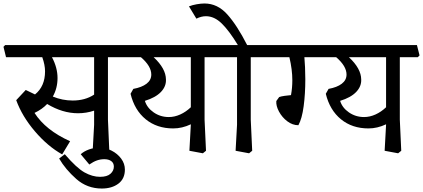

<svg xmlns="http://www.w3.org/2000/svg" viewBox="-50 -860 2450 1112"><path d="M575.2 -167 583 13.2 564.9 27.8 486.8 13.2 495.1 -137.2V-219.2Q450.2 -204.1 401.9 -204.1Q312 -204.1 223.1 -257.8Q194.3 -227.1 149.9 -206.1Q213.9 -106 356 -42L310.1 34.2Q226.1 -12.7 152.1 -99.4Q78.1 -186 43.9 -279.8L99.1 -338.9L152.8 -313Q210.9 -359.9 210.9 -446.8Q210.9 -483.9 194.8 -528.8H-15.1L-29.8 -588.9L-20 -599.1H673.8L689 -539.1L679.2 -528.8H575.2ZM251 -528.8Q283.2 -467.8 283.2 -408.2Q283.2 -349.1 255.9 -300.8Q311 -277.8 371.1 -277.8Q442.9 -277.8 495.1 -312V-528.8Z M527.3 -4.9Q562.5 -4.9 596.4 12.5Q630.4 29.8 651.9 58.8Q673.3 87.9 673.3 122.1Q673.3 175.3 635.7 203.6Q598.1 231.9 539.6 231.9Q454.6 231.9 391.8 176.5Q329.1 121.1 292.5 58.1L325.2 33.2Q394 113.3 439.7 138.7Q485.4 164.1 529.3 164.1Q570.3 164.1 589.8 146.5Q609.4 128.9 609.4 105Q609.4 84 594.2 73Q579.1 62 554.2 62Q532.2 62 511.7 69.1Q491.2 76.2 467.3 92.8L417.5 33.2Q436.5 16.1 465.3 5.6Q494.1 -4.9 527.3 -4.9Z M1134.8 -167 1143.1 13.2 1125 27.8 1046.9 13.2 1055.2 -137.2V-140.1Q1004.4 -116.2 953.1 -116.2Q858.9 -116.2 793.9 -169.2Q729 -222.2 706.1 -316.9L722.2 -345.2Q771 -354 798.6 -375Q826.2 -396 826.2 -428.2Q826.2 -477.1 766.1 -528.8H653.8L639.2 -588.9L648.9 -599.1H1233.9L1249 -539.1L1238.8 -528.8H1134.8ZM839.8 -528.8Q910.6 -462.9 911.1 -399.9Q913.1 -359.9 882.1 -327.4Q851.1 -294.9 789.1 -275.9Q801.3 -235.8 840.1 -209Q878.9 -182.1 927.7 -182.1Q960.9 -182.1 993.9 -197Q1026.9 -211.9 1055.2 -238.8V-528.8Z M1402.3 -167 1410.6 13.2 1392.6 27.8 1314.5 13.2 1322.8 -137.2V-528.8H1223.6L1208.5 -588.9L1218.8 -599.1H1327.6Q1277.8 -681.2 1234.6 -723.6Q1191.4 -766.1 1142.6 -766.1Q1115.7 -766.1 1087.4 -752L1044.4 -823.2Q1064.5 -831.1 1089.6 -835.4Q1114.7 -839.8 1134.3 -839.8Q1209.5 -839.8 1266.1 -776.9Q1322.8 -713.9 1381.3 -599.1H1501.5L1516.6 -539.1L1506.3 -528.8H1402.3Z M1712.9 -528.8Q1717.8 -475.6 1718.3 -400.9Q1718.3 -316.9 1708.7 -244.9Q1699.2 -172.9 1678.2 -134.8Q1644 -134.8 1614 -157.5Q1584 -180.2 1565.9 -213.6Q1547.9 -247.1 1550.3 -274.9L1566.9 -297.9Q1576.7 -301.8 1598.4 -304.9Q1620.1 -308.1 1635.3 -309.1Q1643.1 -351.1 1643.1 -395Q1643.1 -457 1626 -528.8H1481L1466.3 -588.9L1476.1 -599.1H1814.9L1830.1 -539.1L1820.3 -528.8Z M2265.6 -167 2273.9 13.2 2255.9 27.8 2177.7 13.2 2186 -137.2V-140.1Q2135.3 -116.2 2084 -116.2Q1989.7 -116.2 1924.8 -169.2Q1859.9 -222.2 1836.9 -316.9L1853 -345.2Q1901.9 -354 1929.4 -375Q1957 -396 1957 -428.2Q1957 -477.1 1897 -528.8H1784.7L1770 -588.9L1779.8 -599.1H2364.7L2379.9 -539.1L2369.6 -528.8H2265.6ZM1970.7 -528.8Q2041.5 -462.9 2042 -399.9Q2043.9 -359.9 2012.9 -327.4Q1981.9 -294.9 1919.9 -275.9Q1932.1 -235.8 1970.9 -209Q2009.8 -182.1 2058.6 -182.1Q2091.8 -182.1 2124.8 -197Q2157.7 -211.9 2186 -238.8V-528.8Z"/></svg>

Font: Sura
Style: Regular
Weight: 400
Designer: Carolina Giovagnoli
Foundry: Huerta Tipografica
Version: Version 1.003;PS 001.002;hotconv 1.0.70;makeotf.lib2.5.58329